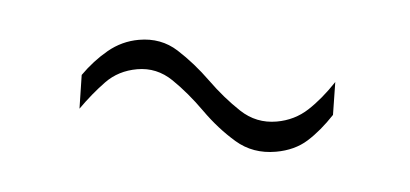

<svg xmlns="http://www.w3.org/2000/svg" viewBox="-27 -404 478 224"><g transform="rotate(-5 212.0 -292.0)"><path d="M359 -257Q343 -240 327 -230Q311 -220 289 -220Q262 -220 243 -236.5Q224 -253 208.5 -275Q193 -297 176 -313.5Q159 -330 136 -330Q114 -330 97.5 -318Q81 -306 65 -290L71 -329Q86 -344 103.5 -354Q121 -364 141 -364Q167 -364 185 -347.5Q203 -331 218.5 -309.5Q234 -288 251.5 -271.5Q269 -255 293 -255Q314 -255 331 -266Q348 -277 365 -295Z"/></g></svg>

Font: Georama ExtraLight
Style: Italic
Weight: 200
Italic angle: -9°
Designer: Jean-Baptiste Levee
Foundry: Production Type
Version: Version 1.000